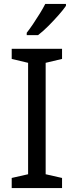

<svg xmlns="http://www.w3.org/2000/svg" viewBox="-20 -964 379 984"><path d="M298 0H40V-52L124 -71V-642L40 -662V-714H298V-662L214 -642V-71L298 -52ZM318 -934Q306 -916 281 -887.5Q256 -859 227.5 -830.5Q199 -802 175 -784H117V-796Q132 -815 149.5 -841Q167 -867 184 -894.5Q201 -922 212 -944H318Z"/></svg>

Font: Noto Sans Old Hungarian
Style: Regular
Weight: 400
Designer: Monotype Design Team
Foundry: Monotype Imaging Inc.
Version: Version 2.005; ttfautohint (v1.8.4.7-5d5b)